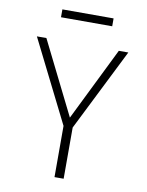

<svg xmlns="http://www.w3.org/2000/svg" viewBox="-96 -965 793 1034"><g transform="rotate(10 300.0 -448.5)"><path d="M275 0V-280L50 -730H102L301 -330L498 -730H550L325 -280V0ZM160 -854V-897H440V-854Z"/></g></svg>

Font: Tiny Thin
Style: Regular
Weight: 100
Monospace: yes
Designer: Philipp Nurullin, Konstantin Bulenkov
Foundry: JetBrains
Version: Version 2.251; ttfautohint (v1.8.4.7-5d5b)